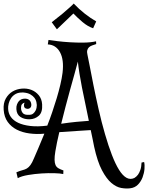

<svg xmlns="http://www.w3.org/2000/svg" viewBox="-141 -986 842 1092"><path d="M110.4 -225.6Q67.4 -221.7 26.9 -227.1Q-13.7 -232.4 -45.4 -248.5Q-77.1 -264.6 -97.2 -292.5Q-117.2 -320.3 -120.1 -361.3Q-123 -399.4 -107.9 -425.8Q-92.8 -452.1 -69.3 -465.8Q-45.9 -479.5 -17.1 -481.9Q11.7 -484.4 36.6 -475.1Q61.5 -465.8 79.1 -444.8Q96.7 -423.8 98.6 -392.6Q101.6 -347.7 80.1 -328.1Q58.6 -308.6 28.3 -307.6Q-2 -306.6 -23.9 -320.3Q-45.9 -334 -47.9 -365.2Q-48.8 -380.9 -44.4 -392.1Q-40 -403.3 -33.7 -410.6Q-27.3 -418 -18.6 -421.4Q-9.8 -424.8 -2 -424.8Q14.6 -425.8 24.9 -417.5Q35.2 -409.2 37.1 -392.6Q38.1 -377 28.3 -370.6Q18.6 -364.3 5.9 -369.1Q-2.9 -372.1 -4.4 -382.8Q-5.9 -393.6 -1 -402.3Q-9.8 -400.4 -15.6 -393.6Q-21.5 -386.7 -21.5 -373Q-21.5 -355.5 -11.7 -343.3Q-2 -331.1 25.4 -333Q39.1 -333 47.4 -339.8Q55.7 -346.7 60.5 -355.5Q65.4 -364.3 66.9 -373.5Q68.4 -382.8 68.4 -388.7Q68.4 -394.5 65.9 -406.2Q63.5 -418 55.2 -429.2Q46.9 -440.4 31.7 -449.2Q16.6 -458 -8.8 -460Q-35.2 -460.9 -51.8 -451.7Q-68.4 -442.4 -78.1 -427.7Q-87.9 -413.1 -91.8 -396.5Q-95.7 -379.9 -94.7 -367.2Q-93.8 -341.8 -79.6 -321.3Q-65.4 -300.8 -37.6 -287.6Q-9.8 -274.4 31.7 -269.5Q73.2 -264.6 127.9 -271.5Q142.6 -308.6 156.2 -348.6Q169.9 -388.7 181.6 -427.7Q193.4 -466.8 202.1 -503.9Q210.9 -541 214.8 -572.3Q223.6 -646.5 200.2 -689Q176.8 -731.4 130.9 -733.4L134.8 -758.8Q152.3 -755.9 185.1 -752Q217.8 -748 256.8 -745.6Q295.9 -743.2 335 -743.7Q374 -744.1 405.3 -751L406.2 -735.4Q393.6 -731.4 382.8 -727.5Q372.1 -723.6 365.2 -717.3Q358.4 -710.9 355.5 -700.7Q352.5 -690.4 356.4 -674.8Q360.4 -658.2 369.1 -611.3Q377.9 -564.5 390.6 -501Q403.3 -437.5 419.9 -364.3Q436.5 -291 456.1 -223.6Q475.6 -156.2 495.6 -104.5Q515.6 -52.7 536.1 -20Q556.6 12.7 578.1 24.9Q599.6 37.1 623 26.4Q634.8 19.5 643.6 7.8Q651.4 -2.9 657.2 -19.5Q663.1 -36.1 664.1 -61.5L678.7 -64.5Q682.6 -48.8 680.7 -24.9Q678.7 -1 669.9 22.5Q661.1 45.9 643.6 64Q626 82 598.6 85Q576.2 87.9 548.3 83Q520.5 78.1 492.7 54.7Q464.8 31.2 439 -17.6Q413.1 -66.4 394.5 -151.4Q389.6 -175.8 384.8 -199.7Q379.9 -223.6 375 -246.1Q346.7 -244.1 297.9 -241.2Q249 -238.3 196.3 -234.4Q181.6 -172.9 173.8 -125Q168.9 -95.7 169.4 -77.1Q169.9 -58.6 174.8 -47.4Q179.7 -36.1 190.9 -29.3Q202.1 -22.5 219.7 -16.6L218.8 3.9Q202.1 0 168 -1Q133.8 -2 95.2 0.5Q56.6 2.9 19 9.3Q-18.6 15.6 -40 27.3L-47.9 -5.9Q-27.3 -14.6 -13.2 -18.1Q1 -21.5 11.7 -27.8Q22.5 -34.2 32.2 -47.4Q42 -60.5 52.7 -86.9Q61.5 -106.4 76.7 -142.6Q91.8 -178.7 111.3 -225.6ZM301.8 -635.7Q293.9 -604.5 282.2 -563.5Q270.5 -522.5 257.8 -476.1Q245.1 -429.7 231.9 -379.9Q218.8 -330.1 207 -282.2Q252.9 -289.1 293.5 -293Q334 -296.9 364.3 -298.8Q341.8 -404.3 325.2 -488.3Q308.6 -572.3 301.8 -635.7ZM278.3 -965.8Q307.6 -934.6 341.3 -908.2Q375 -881.8 406.2 -864.3L388.7 -825.2Q357.4 -835.9 328.1 -860.8Q298.8 -885.7 276.4 -909.2L182.6 -819.3L153.3 -859.4Q191.4 -888.7 215.8 -909.2Q240.2 -929.7 253.9 -942.4Q270.5 -957 278.3 -965.8Z"/></svg>

Font: Mystery Quest
Style: Regular
Weight: 400
Designer: Squid
Foundry: Font Diner, Inc DBA Sideshow
Version: Version 1.000